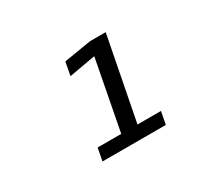

<svg xmlns="http://www.w3.org/2000/svg" viewBox="-89 -1105 780 709"><g transform="rotate(-30 301.0 -751.0)"><path d="M180.2 -600.6H280.8L337.9 -898.9L225.1 -878.9L235.8 -935.5L352.1 -954.6H418.9L350.1 -600.6H450.2L439.9 -546.9H169.9Z"/></g></svg>

Font: Hack
Style: Italic
Weight: 400
Italic angle: -11°
Monospace: yes
Designer: Christopher Simpkins
Foundry: Christopher Simpkins
Version: Version 2.019; ttfautohint (v1.4.1) -l 4 -r 80 -G 350 -x 0 -